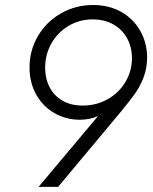

<svg xmlns="http://www.w3.org/2000/svg" viewBox="-20 -748 611 768"><path d="M568.4 -517.6Q568.4 -474.1 553.7 -437Q539.1 -399.9 519.5 -372.8Q500 -345.7 464.4 -302.2L212.4 -0.5H134.3L372.1 -283.7Q338.4 -269 299.8 -269Q243.7 -269 197.5 -295.7Q151.4 -322.3 124.8 -369.9Q98.1 -417.5 98.1 -478Q98.1 -546.4 131.8 -603.8Q165.5 -661.1 223.9 -694.6Q282.2 -728 352.5 -728Q416.5 -728 465.6 -700Q514.6 -671.9 541.5 -623.8Q568.4 -575.7 568.4 -517.6ZM160.6 -477.1Q160.6 -434.1 178.2 -399.7Q195.8 -365.2 229.7 -345.5Q263.7 -325.7 311 -325.7Q365.2 -325.7 410.4 -351.1Q455.6 -376.5 481.7 -420.2Q507.8 -463.9 507.8 -515.6Q507.8 -559.6 488.3 -595Q468.8 -630.4 433.3 -650.4Q397.9 -670.4 351.1 -670.4Q297.4 -670.4 253.9 -644.3Q210.4 -618.2 185.5 -574Q160.6 -529.8 160.6 -477.1Z"/></svg>

Font: Reddit Sans Vanilla Light
Style: Italic
Weight: 300
Italic angle: -11.25°
Designer: Stephen Hutchings
Version: Version 1.013